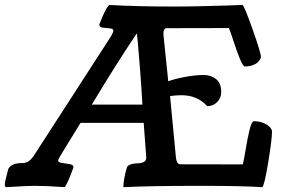

<svg xmlns="http://www.w3.org/2000/svg" viewBox="-22 -754 1160 779"><path d="M571.3 -116.2 561 -255.4H304.7L224.1 -124Q213.4 -106 213.9 -103Q213.9 -95.2 229.5 -93Q245.1 -90.8 260.5 -88.1Q275.9 -85.4 275.9 -76.7Q275.9 -74.2 275.4 -72.8Q252.4 -9.8 240.7 5.4Q168.9 0 118.7 0Q89.8 0 1.5 5.4Q-2.4 1.5 -2.4 -5.4Q-2.4 -11.7 -0.2 -21.7Q2 -31.7 6.6 -48.8Q11.2 -65.9 11.7 -68.8Q24.9 -92.3 65.9 -92.3Q84 -92.3 95 -100.3Q106 -108.4 115.7 -123L429.7 -608.9Q438 -624.5 438 -629.4Q438 -637.7 423.8 -638.9Q409.7 -640.1 395.5 -641.8Q381.3 -643.6 381.3 -652.8Q381.3 -657.2 384.3 -663.1Q406.2 -720.2 420.9 -733.9Q535.6 -727.5 681.6 -727.5Q734.9 -727.5 792.2 -728.8Q849.6 -730 899.9 -731.7Q950.2 -733.4 962.4 -733.9Q970.7 -726.1 1003.7 -632.6Q1036.6 -539.1 1036.6 -523.4Q1036.6 -519.5 1033.4 -513.7Q1030.3 -507.8 1023.4 -501Q1016.6 -494.1 1002.9 -489.3Q989.3 -484.4 971.2 -484.4Q963.9 -484.4 951.2 -515.6Q938.5 -546.9 925 -588.4Q911.6 -629.9 906.7 -640.1Q871.1 -640.1 787.8 -639.9Q704.6 -639.6 655.3 -639.6Q641.1 -639.6 641.1 -619.6Q641.1 -612.3 641.6 -608.4L660.6 -424.3Q687 -434.1 728.5 -441.9Q770 -449.7 804.7 -449.7Q834.5 -449.7 855 -432.9Q875.5 -416 875.5 -380.4Q875.5 -356 858.9 -339.6Q842.3 -323.2 818.8 -323.2Q778.8 -367.7 713.9 -367.7Q693.4 -367.7 668 -364.3L691.4 -119.1Q691.9 -111.8 692.9 -107.7Q693.8 -103.5 695.8 -98.1Q697.8 -92.8 701.4 -90.1Q705.1 -87.4 710.9 -87.4Q760.3 -87.4 843.8 -87.2Q927.2 -86.9 962.9 -86.9Q966.8 -98.6 974.4 -145.3Q981.9 -191.9 990.5 -227.1Q999 -262.2 1008.3 -262.2Q1032.2 -262.2 1050 -253.7Q1067.9 -245.1 1074.5 -236.6Q1081.1 -228 1081.5 -222.7V-218.3Q1081.5 -188 1066.2 -95Q1050.8 -2 1042.5 5.4Q958.5 0 793.5 0Q585.4 0 478.5 5.4Q478.5 -23.4 492.2 -72.8Q495.1 -83 508.3 -87.2Q521.5 -91.3 535.2 -91.3Q548.8 -91.3 560.1 -96.2Q571.3 -101.1 571.3 -113.3ZM533.2 -618.7Q447.3 -491.2 350.6 -329.6H555.7Q551.8 -401.9 546.1 -474.1Q540.5 -546.4 537.1 -582.5Z"/></svg>

Font: Coustard
Style: Regular
Weight: 400
Foundry: vernon adams
Version: Version 1.001